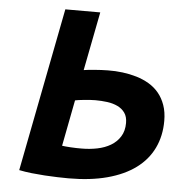

<svg xmlns="http://www.w3.org/2000/svg" viewBox="-50 -710 733 767"><g transform="rotate(5 317.0 -326.5)"><path d="M181.2 -662.1H321.3L275.4 -426.8Q280.8 -427.7 292 -429Q303.2 -430.2 317.1 -431.4Q331.1 -432.6 345.7 -433.3Q360.4 -434.1 372.1 -434.1Q401.9 -434.6 431.2 -430.9Q460.4 -427.2 487.3 -419.2Q514.2 -411.1 537.4 -397.5Q560.5 -383.8 577.4 -363.5Q594.2 -343.3 604 -315.7Q613.8 -288.1 613.8 -252.4Q613.8 -191.9 590.3 -143.3Q566.9 -94.7 521 -60.8Q475.1 -26.9 407.7 -8.8Q340.3 9.3 252.4 9.3Q232.4 9.3 207.8 8.5Q183.1 7.8 156.7 6.1Q130.4 4.4 103.8 1.5Q77.1 -1.5 53.7 -6.3ZM294.4 -113.8Q326.7 -113.8 356.9 -119.9Q387.2 -126 410.6 -139.9Q434.1 -153.8 448.2 -176.3Q462.4 -198.7 462.4 -231Q462.4 -255.9 451.4 -271.5Q440.4 -287.1 422.1 -295.9Q403.8 -304.7 380.4 -307.9Q356.9 -311 332.5 -311Q325.2 -311 313 -310.3Q300.8 -309.6 288.3 -308.3Q275.9 -307.1 265.6 -305.7Q255.4 -304.2 251.5 -303.2L215.8 -118.2Q221.2 -117.2 230.2 -116.5Q239.3 -115.7 250 -115Q260.7 -114.3 272.5 -114Q284.2 -113.8 294.4 -113.8Z"/></g></svg>

Font: PT Astra Sans
Style: Bold Italic
Weight: 700
Italic angle: -16°
Designer: A.Korolkova, I. Chaeva
Foundry: ParaType Ltd
Version: Version 1.002W